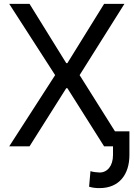

<svg xmlns="http://www.w3.org/2000/svg" viewBox="-20 -747 682 980"><path d="M130.7 -727.3H27L261.4 -363.6L27 0H130.7L318.2 -296.9H323.9L511.4 0H556.8V44C556.8 100.9 527 133.5 488.6 133.5C480.1 133.5 450.3 130.7 441.8 126.4L434.7 206C453.1 211.6 468.8 213.1 488.6 213.1C588.1 213.1 640.6 143.5 640.6 44V-76.7H566.8L386.4 -363.6L615.1 -727.3H511.4L323.9 -424.7H318.2Z"/></svg>

Font: Magic Ui Pro
Style: Regular
Weight: 400
Designer: Stefan Endress, Andreas Faust
Version: Version 1.000;FEAKit 1.0